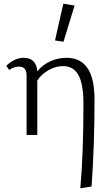

<svg xmlns="http://www.w3.org/2000/svg" viewBox="-20 -731 605 1040"><path d="M324 -505 278 -512 323 -711 384 -701ZM492 -190Q492 57 476 279L415 289Q432 101 432 -171Q432 -275 405 -324Q378 -373 322 -373Q282 -373 243 -351Q204 -329 182 -295V0H124V-321Q124 -370 84 -370Q54 -370 30 -352L14 -374Q33 -394 58 -406Q83 -418 108 -418Q176 -418 182 -345Q213 -382 254.5 -400Q296 -418 340 -418Q416 -418 454 -362Q492 -306 492 -190Z"/></svg>

Font: Isabella Sans
Style: Regular
Weight: 400
Designer: Original fonts by Christian Thalmann (Catharsis Fonts), Modifications by Cristiano Sobral
Version: Version 0.002;July 12, 2020;FontCreator 13.0.0.2655 64-bit; 